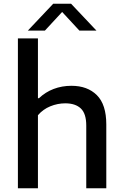

<svg xmlns="http://www.w3.org/2000/svg" viewBox="-20 -1015 663 1035"><path d="M76.5 -808H184.5V-485.5H190Q224.5 -518.5 269.2 -535.5Q314 -552.5 365 -552.5Q451.5 -552.5 502.2 -502Q553 -451.5 553 -344V0H445V-338Q445 -402.5 415.8 -430.2Q386.5 -458 332 -458Q290.5 -458 251.2 -442Q212 -426 184.5 -394V0H76.5ZM500 -850H408L315 -950.5L222 -850H130L267 -995H363Z"/></svg>

Font: Encode Sans Semi Expanded Medium
Style: Regular
Weight: 500
Width: 6
Designer: Multiple Designers
Foundry: Impallari Type
Version: Version 2.000